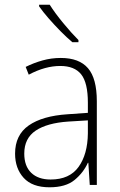

<svg xmlns="http://www.w3.org/2000/svg" viewBox="-20 -785 508 815"><path d="M238 -539Q316 -539 353.5 -495.5Q391 -452 391 -355V0H361L355 -94H353Q334 -52 296.5 -21Q259 10 190 10Q117 10 80.5 -30Q44 -70 44 -133Q44 -212 102 -252.5Q160 -293 267 -300L353 -306V-349Q353 -434 324.5 -469.5Q296 -505 236 -505Q204 -505 171 -496Q138 -487 102 -468L89 -501Q123 -518 160.5 -528.5Q198 -539 238 -539ZM270 -269Q180 -263 131.5 -230.5Q83 -198 83 -133Q83 -80 112.5 -51.5Q142 -23 195 -23Q275 -23 313.5 -76.5Q352 -130 353 -219V-274ZM191 -765Q213 -730 248 -687.5Q283 -645 313 -615V-606H287Q263 -626 236.5 -653Q210 -680 186 -707.5Q162 -735 146 -758V-765Z"/></svg>

Font: Noto Sans Sinhala SemiCondensed ExtraLight
Style: Regular
Weight: 200
Width: 4
Designer: Jelle Bosma - Monotype Design Team
Foundry: Monotype Imaging Inc.
Version: Version 2.006; ttfautohint (v1.8.4.7-5d5b)